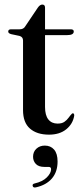

<svg xmlns="http://www.w3.org/2000/svg" viewBox="-20 -582 366 842"><path d="M65.5 -424.5 30 -432Q16 -435.5 16 -443.5Q16 -453.5 28.5 -453.5H66.5Q83.5 -453.5 91 -467L145.5 -548Q155 -562 165.5 -562Q177.5 -562 177.5 -548.5V-453.5H290Q303.5 -453.5 303.5 -444Q303.5 -428 274.5 -428H177.5V-113Q177.5 -76.5 192 -58.2Q206.5 -40 232.5 -40Q251.5 -40 262.5 -47.8Q273.5 -55.5 281 -66Q288.5 -76.5 296.5 -84.5Q306 -87.5 305.5 -74.5Q299.5 -38.5 270.5 -15Q241.5 8.5 195 8.5Q142 8.5 111.5 -18Q81 -44.5 81 -99V-404.5Q81 -420 65.5 -424.5ZM175 150Q149.5 150 137.2 137Q125 124 125 105.5Q125 83.5 139.8 70Q154.5 56.5 176.5 56.5Q202 56.5 217.2 74Q232.5 91.5 232.5 126.5Q232.5 171.5 207.8 200.5Q183 229.5 138 239.5Q126 242.5 123.5 234Q120.5 225 132 222.5Q167 214.5 185.5 195.8Q204 177 204 160Q204 150 193.5 150Z"/></svg>

Font: Fraunces 72pt S000
Style: Regular
Weight: 400
Version: Version 1.000; ttfautohint (v1.8.3)